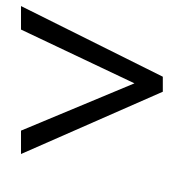

<svg xmlns="http://www.w3.org/2000/svg" viewBox="-20 -711 612 638"><path d="M49.8 -276.9 426.8 -434.1 49.8 -612.8V-690.9L521 -456.1V-406.2L49.8 -199.2ZM308.1 -644.5ZM308.1 -92.8ZM453.6 -471.2ZM457 -399.9Z"/></svg>

Font: Noto Sans Kannada UI
Style: Regular
Weight: 400
Designer: Monotype Design Team
Foundry: Monotype Imaging Inc.
Version: Version 1.04